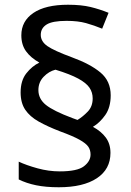

<svg xmlns="http://www.w3.org/2000/svg" viewBox="-20 -785 553 810"><path d="M67 -395Q67 -445 91 -475.5Q115 -506 146 -521Q110 -541 90 -568.5Q70 -596 70 -636Q70 -696 121 -730.5Q172 -765 267 -765Q323 -765 362 -755.5Q401 -746 438 -731L411 -664Q377 -678 343 -687.5Q309 -697 261 -697Q201 -697 176.5 -681.5Q152 -666 152 -638Q152 -610 180 -590.5Q208 -571 284 -543Q361 -515 404 -479Q447 -443 447 -383Q447 -332 424 -299.5Q401 -267 372 -250Q407 -231 426.5 -204.5Q446 -178 446 -140Q446 -71 388.5 -33Q331 5 228 5Q173 5 132 -3.5Q91 -12 59 -28V-103Q91 -88 138 -75Q185 -62 232 -62Q306 -62 334 -83.5Q362 -105 362 -133Q362 -152 352.5 -166Q343 -180 315.5 -195.5Q288 -211 233 -231Q181 -251 143.5 -272Q106 -293 86.5 -322Q67 -351 67 -395ZM142 -405Q142 -368 173.5 -342.5Q205 -317 285 -287L307 -279Q330 -293 350.5 -314.5Q371 -336 371 -370Q371 -395 357.5 -415Q344 -435 310 -453.5Q276 -472 214 -491Q186 -484 164 -461Q142 -438 142 -405Z"/></svg>

Font: Noto Sans Chorasmian
Style: Regular
Weight: 400
Designer: Federico Parra Barrios
Foundry: Google LLC
Version: Version 1.004; ttfautohint (v1.8.4.7-5d5b)